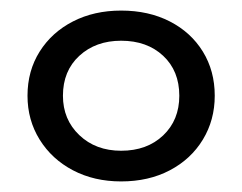

<svg xmlns="http://www.w3.org/2000/svg" viewBox="-20 -767 458 363"><path d="M209 -424Q158 -424 118 -445Q78 -466 55 -503Q32 -540 32 -586Q32 -633 55 -669.5Q78 -706 118 -726.5Q158 -747 209 -747Q261 -747 301 -726.5Q341 -706 363.5 -669.5Q386 -633 386 -586Q386 -540 363.5 -503Q341 -466 301 -445Q261 -424 209 -424ZM209 -482Q258 -482 288.5 -511Q319 -540 319 -586Q319 -633 288.5 -661.5Q258 -690 209 -690Q161 -690 130 -661.5Q99 -633 99 -586Q99 -541 130 -511.5Q161 -482 209 -482Z"/></svg>

Font: Montserrat Thin Medium
Style: Regular
Weight: 500
Version: Version 9.000